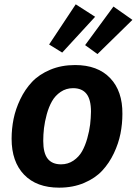

<svg xmlns="http://www.w3.org/2000/svg" viewBox="-20 -844 627 880"><path d="M327.1 -824.2 416 -767.1 265.1 -603 205.1 -640.1ZM500 -814 586.9 -752.9 426.8 -596.2 370.1 -637.2ZM251 16.1Q147.5 16.1 90.3 -43.5Q33.2 -103 33.2 -208Q33.2 -253.9 42.2 -298.8Q51.3 -343.8 73 -389.2Q94.7 -434.6 127 -468.8Q159.2 -502.9 210.2 -524.4Q261.2 -545.9 324.2 -545.9Q427.7 -545.9 484.9 -486.1Q542 -426.3 541 -321.8Q541 -276.4 532.2 -231.7Q523.4 -187 502 -141.6Q480.5 -96.2 448.5 -61.8Q416.5 -27.3 365.5 -5.6Q314.5 16.1 251 16.1ZM259.8 -90.8Q291.5 -90.8 316.7 -107.9Q341.8 -125 356.2 -150.6Q370.6 -176.3 380.1 -210.2Q389.6 -244.1 393.1 -273.4Q396.5 -302.7 397 -332Q397 -387.7 376.5 -413.8Q356 -439.9 314.9 -439.9Q283.2 -439.9 258.1 -422.9Q232.9 -405.8 218.3 -379.9Q203.6 -354 194.3 -320.1Q185.1 -286.1 181.6 -256.6Q178.2 -227.1 178.2 -198.2Q178.2 -142.6 198.5 -116.7Q218.8 -90.8 259.8 -90.8Z"/></svg>

Font: FiraGO SemiBold
Style: Italic
Weight: 600
Italic angle: -8°
Designer: bBox Type GmbH
Foundry: bBox Type GmbH
Version: Version 1.001;PS 001.001;hotconv 1.0.88;makeotf.lib2.5.64775